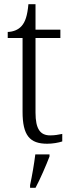

<svg xmlns="http://www.w3.org/2000/svg" viewBox="-20 -678 340 919"><path d="M206 10C232 10 260 5 278 -1V-37C258 -33 242 -30 220 -30C173 -30 150 -60 150 -139V-496H269V-536H150V-658H116C111 -603 101 -573 83 -553C67 -535 43 -526 17 -525V-496H88V-143C88 -29 123 10 206 10ZM124 208V221H150C172 180 201 113 217 71V61H149C143 109 134 161 124 208Z"/></svg>

Font: Noto Serif Sinhala SemiCondensed Light
Style: Regular
Weight: 300
Width: 4
Designer: Jelle Bosma - Monotype Design Team
Foundry: Monotype Imaging Inc.
Version: Version 2.007